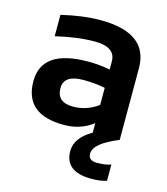

<svg xmlns="http://www.w3.org/2000/svg" viewBox="-108 -597 771 889"><g transform="rotate(15 277.0 -152.5)"><path d="M259.3 -224.6Q166 -224.6 166 -161.1Q166 -92.8 244.1 -92.8Q308.6 -92.8 363.8 -132.8V-214.8Q314.9 -224.6 259.3 -224.6ZM363.8 0V-45.9Q305.2 0 224.6 0Q36.6 0 36.6 -159.7Q36.6 -312.5 259.3 -312.5Q311.5 -312.5 363.8 -302.7V-341.3Q363.8 -410.2 264.6 -410.2Q180.7 -410.2 78.1 -385.7V-488.3Q180.7 -512.7 264.6 -512.7Q493.2 -512.7 493.2 -343.8V0Q377 46.9 377 96.7Q377 129.9 418.5 129.9Q460 129.9 485.4 120.1V198.2Q455.6 208 412.6 208Q285.2 208 285.2 108.9Q285.2 44.9 363.8 0Z"/></g></svg>

Font: SansationBold
Style: Bold
Weight: 700
Designer: Bernd Montag
Version: Version 1.301